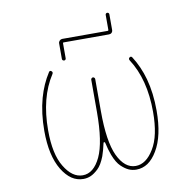

<svg xmlns="http://www.w3.org/2000/svg" viewBox="-103 -1172 1206 1214"><g transform="rotate(-10 500.0 -565.5)"><path d="M674.8 -61.5Q649.4 -61.5 627 -71.3Q604.5 -81.1 579.1 -105Q553.7 -128.9 533.2 -181.6Q519.5 -218.8 509.8 -262.7Q508.8 -267.6 504.9 -267.6H503.9Q499 -267.6 499 -262.7Q489.3 -217.8 476.6 -181.6Q456.1 -128.9 430.7 -105Q405.3 -81.1 382.8 -71.3Q360.4 -61.5 335 -61.5Q294.9 -61.5 260.7 -84Q226.6 -107.4 199.2 -152.3Q143.6 -244.1 143.6 -403.3Q143.6 -517.6 169.9 -612.3Q193.4 -696.3 237.3 -764.6Q244.1 -775.4 253.9 -767.6Q263.7 -759.8 256.8 -749Q168 -612.3 168 -403.3Q168 -249 217.8 -168Q267.6 -85 335 -85Q405.3 -85 449.2 -177.7Q492.2 -269.5 492.2 -464.8V-670.9Q492.2 -675.8 496.1 -679.7Q500 -683.6 504.9 -683.6Q509.8 -683.6 513.7 -679.7Q517.6 -675.8 517.6 -670.9V-464.8Q517.6 -269.5 560.5 -177.7Q604.5 -85 674.8 -85Q742.2 -85 792 -168Q841.8 -249 841.8 -403.3Q841.8 -612.3 752.9 -749Q746.1 -759.8 754.9 -767.6Q765.6 -775.4 772.5 -764.6Q816.4 -696.3 839.8 -612.3Q865.2 -519.5 865.2 -407.2Q865.2 -244.1 809.6 -152.3Q783.2 -107.4 749 -84Q714.8 -61.5 674.8 -61.5ZM332 -832V-932.6Q332 -942.4 339.4 -949.7Q346.7 -957 356.4 -957H648.4Q653.3 -957 653.3 -961.9V-1058.6Q653.3 -1063.5 656.7 -1066.9Q660.2 -1070.3 665 -1070.3Q669.9 -1070.3 673.3 -1066.9Q676.8 -1063.5 676.8 -1058.6V-958Q676.8 -947.3 669.9 -940.4Q663.1 -933.6 652.3 -933.6H360.4Q356.4 -933.6 356.4 -928.7V-832Q356.4 -827.1 353 -823.7Q349.6 -820.3 344.7 -820.3Q339.8 -820.3 335.9 -823.7Q332 -827.1 332 -832Z"/></g></svg>

Font: Rounded-X Mgen+ 1m thin
Style: Regular
Weight: 100
Designer: [Source Han Sans]
Ryoko NISHIZUKA  (kana & ideographs); Paul D. Hunt (Latin, Greek & Cyrillic); Wenlong ZHANG  (bopomofo
Version: Version 1.059.20150602